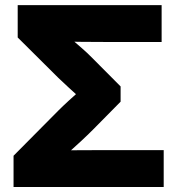

<svg xmlns="http://www.w3.org/2000/svg" viewBox="-20 -748 709 768"><path d="M34.2 0V-125L212.9 -305.2Q231.4 -323.7 255.4 -345.7Q279.3 -367.7 303.7 -389.2Q328.1 -410.6 347.7 -427.2V-317.4Q328.1 -333.5 303.7 -354.2Q279.3 -375 255.6 -397Q231.9 -418.9 212.9 -437L50.8 -598.1V-727.5H626.5V-580.1H399.9Q354.5 -580.1 308.1 -580.6Q261.7 -581.1 216.8 -582L213.9 -635.7Q237.3 -615.7 261.2 -595.2Q285.2 -574.7 307.9 -554.9Q330.6 -535.2 349.1 -516.1L462.4 -402.3V-341.3L352.5 -230Q330.6 -208 305.4 -184.6Q280.3 -161.1 255.6 -139.2Q231 -117.2 210.4 -98.1L212.9 -146.5Q258.8 -147 305.9 -147.2Q353 -147.5 399.9 -147.5H634.8V0Z"/></svg>

Font: Inter 28pt ExtraBold
Style: Regular
Weight: 800
Designer: Rasmus Andersson
Foundry: rsms
Version: Version 4.001;git-66647c0bb